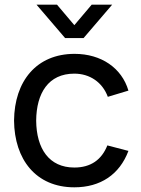

<svg xmlns="http://www.w3.org/2000/svg" viewBox="-20 -785 601 820"><path d="M297.5 15C409 15 490.5 -39.5 528.5 -140.5L438.5 -164C414 -102.5 367.5 -69.5 297.5 -69.5C190 -69.5 135.5 -149.5 134.5 -270C135.5 -387 186.5 -470.5 297.5 -470.5C363 -470.5 417.5 -434 440.5 -371.5L528.5 -398C500 -495 412 -555 298.5 -555C136 -555 41.5 -438.5 40 -270C41.5 -104.5 133 15 297.5 15ZM136 -765 258 -622.5H337L459 -765H371.5L297.5 -677.5L223.5 -765Z"/></svg>

Font: Eudonet Medium
Style: Regular
Weight: 500
Designer: Mikhail Sharanda
Foundry: Mikhail Sharanda
Version: Version 4.503;Glyphs 3.1.2 (3151)